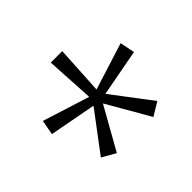

<svg xmlns="http://www.w3.org/2000/svg" viewBox="-99 -952 721 721"><g transform="rotate(-45 261.0 -591.5)"><path d="M291 -800H230L241 -607L54 -666L43 -607L229 -572L111 -415L165 -384L260 -553L358 -383L411 -415L292 -572L479 -607L467 -666L280 -607Z"/></g></svg>

Font: Noto Sans Malayalam SemiCondensed Light
Style: Regular
Weight: 300
Width: 4
Designer: Jelle Bosma - Monotype Design Team
Foundry: Monotype Imaging Inc.
Version: Version 2.104